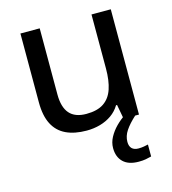

<svg xmlns="http://www.w3.org/2000/svg" viewBox="-113 -630 850 948"><g transform="rotate(-15 312.5 -156.5)"><path d="M540.5 -538.1V0H461.9L448.2 -73.7H442.9Q426.3 -45.9 399.9 -27.3Q373.5 -8.8 340.8 0.5Q308.1 9.8 271.5 9.8Q209.5 9.8 166.3 -10.7Q123 -31.2 100.8 -74.5Q78.6 -117.7 78.6 -186V-538.1H177.2V-199.7Q177.2 -134.8 205.3 -102.5Q233.4 -70.3 291 -70.3Q347.2 -70.3 380.1 -92.5Q413.1 -114.7 427.5 -157.5Q441.9 -200.2 441.9 -262.2V-538.1ZM450.2 115.7Q450.2 138.2 461.9 149.7Q473.6 161.1 495.1 161.1Q510.7 161.1 523.4 158.7Q536.1 156.2 544.9 154.3V215.3Q530.8 219.2 515.6 221.9Q500.5 224.6 480 224.6Q427.7 224.6 400.9 198.5Q374 172.4 374 127Q374 98.6 388.4 72Q402.8 45.4 425 22.9Q447.3 0.5 471.2 -15.1L521 0Q486.8 31.2 468.5 58.6Q450.2 85.9 450.2 115.7Z"/></g></svg>

Font: Open Sans Medium
Style: Regular
Weight: 500
Designer: Monotype Design Team
Foundry: Monotype Imaging Inc.
Version: Version 3.000